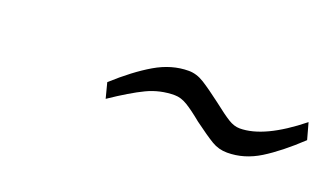

<svg xmlns="http://www.w3.org/2000/svg" viewBox="-29 -751 550 319"><g transform="rotate(20 246.0 -591.0)"><path d="M311 -570Q294 -584 282.5 -591Q271 -598 260 -598Q234 -598 211 -587Q188 -576 154 -553L147 -580Q180 -610 209 -627Q238 -644 268 -644Q282 -644 295.5 -635.5Q309 -627 330 -611Q349 -596 359.5 -589.5Q370 -583 380 -583Q423 -583 484 -632L492 -603Q459 -572 431.5 -555Q404 -538 374 -538Q359 -538 346.5 -545.5Q334 -553 311 -570Z"/></g></svg>

Font: Exo
Style: Italic
Weight: 400
Italic angle: -9°
Designer: Natanael Gama
Foundry: Natanael Gama
Version: Version 1.500; ttfautohint (v1.6)